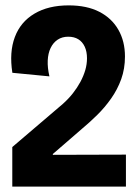

<svg xmlns="http://www.w3.org/2000/svg" viewBox="-20 -694 509 714"><path d="M25.7 0V-147.2L213.8 -307.7Q234.8 -326.5 251.2 -347.3Q267.5 -368.2 279.2 -389.9Q290.8 -411.7 297.2 -433.5Q303.5 -455.3 303.5 -477.2Q303.5 -502.3 295 -520.5Q286.5 -538.7 271.1 -548.1Q255.7 -557.5 233.7 -557.5Q211 -557.5 194.3 -546.4Q177.7 -535.3 168.2 -515.5Q158.7 -495.7 157.5 -468.9Q156.3 -442.2 163.8 -410L26 -423.3Q14 -500 35.2 -556.2Q56.3 -612.5 108 -643.2Q159.7 -674 235.3 -674Q303 -674 349.4 -650.1Q395.8 -626.2 420.2 -583.3Q444.7 -540.5 444.7 -484Q444.7 -438.3 430.8 -399.7Q416.8 -361 393.2 -327.6Q369.7 -294.2 341.5 -266.5Q313.3 -238.8 285 -215.2L176.5 -121.3V-118.2L448.3 -119V0Z"/></svg>

Font: Bricolage Grotesque 96pt ExtraBold SemiCondensed
Style: Regular
Weight: 800
Width: 4
Version: Version 1.001;gftools[0.9.33.dev8+g029e19f]